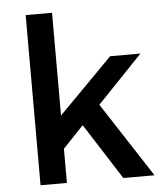

<svg xmlns="http://www.w3.org/2000/svg" viewBox="-53 -788 701 834"><g transform="rotate(-5 297.5 -371.0)"><path d="M205 -149V0H90V-742H205V-294L440 -532H572L375 -326L587 0H451L295 -244Z"/></g></svg>

Font: Sapa
Style: Regular
Weight: 400
Version: Version 1.20 June 8, 2016